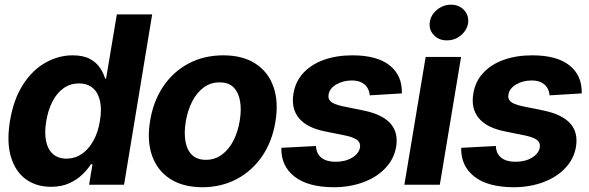

<svg xmlns="http://www.w3.org/2000/svg" viewBox="-20 -789 2517 820"><path d="M197.8 8.8Q135.3 8.8 90.6 -23.4Q45.9 -55.7 26.9 -118.4Q7.8 -181.2 22.5 -272Q38.1 -365.7 78.6 -428.2Q119.1 -490.7 174.8 -521.7Q230.5 -552.7 290 -552.7Q335.9 -552.7 364 -537.4Q392.1 -522 407.2 -499Q422.4 -476.1 428.7 -453.6H433.1L479 -727.5H629.9L509.8 0H360.4L375 -87.4H368.2Q354 -64.9 330.8 -42.7Q307.6 -20.5 274.7 -5.9Q241.7 8.8 197.8 8.8ZM264.2 -111.3Q300.8 -111.8 329.8 -131.8Q358.9 -151.9 378.9 -188Q398.9 -224.1 406.7 -272.5Q415 -321.3 407.2 -357.2Q399.4 -393.1 376.7 -412.8Q354 -432.6 317.4 -432.6Q279.8 -432.6 251.2 -412.1Q222.7 -391.6 204.1 -355.7Q185.5 -319.8 177.7 -272.5Q169.4 -225.1 176.3 -188.7Q183.1 -152.3 205.1 -132.1Q227.1 -111.8 264.2 -111.3Z M844.2 10.7Q760.7 10.3 706.1 -25.4Q651.4 -61 629.2 -124.8Q606.9 -188.5 621.1 -272.9Q634.8 -356.9 677.2 -419.9Q719.7 -482.9 785.4 -517.8Q851.1 -552.7 933.6 -552.7Q1016.6 -552.7 1071.3 -517.1Q1126 -481.4 1148.2 -417.5Q1170.4 -353.5 1156.2 -268.6Q1142.6 -185.1 1099.9 -122.3Q1057.1 -59.6 991.9 -24.7Q926.8 10.3 844.2 10.7ZM859.4 -106.4Q897.5 -106.4 927.2 -128.2Q957 -149.9 976.6 -187.7Q996.1 -225.6 1003.9 -273.4Q1011.7 -320.8 1005.1 -357.9Q998.5 -395 977.1 -416.3Q955.6 -437.5 918 -437Q879.9 -437.5 850.1 -415.5Q820.3 -393.6 800.8 -355.5Q781.2 -317.4 773.4 -269.5Q765.6 -222.7 772 -185.5Q778.3 -148.4 800 -127.4Q821.8 -106.4 859.4 -106.4Z M1696.3 -390.1 1559.1 -381.8Q1557.6 -399.9 1549.1 -414.1Q1540.5 -428.2 1523.9 -436.8Q1507.3 -445.3 1482.4 -445.3Q1444.8 -445.3 1416 -428.2Q1387.2 -411.1 1383.3 -384.8Q1379.9 -367.2 1392.1 -355.7Q1404.3 -344.2 1440.4 -335.9L1536.1 -316.4Q1613.3 -299.8 1647.5 -261.7Q1681.6 -223.6 1671.9 -162.1Q1663.1 -110.4 1626.2 -71.3Q1589.4 -32.2 1532.5 -11Q1475.6 10.3 1406.2 10.7Q1294.9 10.3 1237.3 -35.2Q1179.7 -80.6 1181.6 -157.7L1329.6 -165.5Q1331.1 -132.3 1352.5 -115.5Q1374 -98.6 1411.6 -98.1Q1454.1 -97.7 1483.9 -115.7Q1513.7 -133.8 1517.6 -160.2Q1520 -178.7 1506.6 -190.2Q1493.2 -201.7 1458.5 -209.5L1367.2 -228Q1290 -243.7 1256.3 -284.9Q1222.7 -326.2 1233.4 -389.6Q1241.7 -440.9 1275.6 -477.5Q1309.6 -514.2 1363.3 -533.4Q1417 -552.7 1484.9 -552.7Q1591.3 -552.7 1645 -509Q1698.7 -465.3 1696.3 -390.1Z M1707 0 1797.9 -545.9H1949.2L1858.4 0ZM1888.2 -616.7Q1855 -616.2 1833.3 -638.7Q1811.5 -661.1 1815.4 -692.9Q1819.3 -724.6 1845.9 -746.8Q1872.6 -769 1905.8 -769Q1939.9 -769 1961.2 -746.8Q1982.4 -724.6 1979.5 -692.9Q1975.6 -661.1 1949.2 -638.7Q1922.9 -616.2 1888.2 -616.7Z M2464.4 -390.1 2327.1 -381.8Q2325.7 -399.9 2317.1 -414.1Q2308.6 -428.2 2292 -436.8Q2275.4 -445.3 2250.5 -445.3Q2212.9 -445.3 2184.1 -428.2Q2155.3 -411.1 2151.4 -384.8Q2147.9 -367.2 2160.2 -355.7Q2172.4 -344.2 2208.5 -335.9L2304.2 -316.4Q2381.3 -299.8 2415.5 -261.7Q2449.7 -223.6 2439.9 -162.1Q2431.2 -110.4 2394.3 -71.3Q2357.4 -32.2 2300.5 -11Q2243.7 10.3 2174.3 10.7Q2063 10.3 2005.4 -35.2Q1947.8 -80.6 1949.7 -157.7L2097.7 -165.5Q2099.1 -132.3 2120.6 -115.5Q2142.1 -98.6 2179.7 -98.1Q2222.2 -97.7 2252 -115.7Q2281.7 -133.8 2285.6 -160.2Q2288.1 -178.7 2274.7 -190.2Q2261.2 -201.7 2226.6 -209.5L2135.3 -228Q2058.1 -243.7 2024.4 -284.9Q1990.7 -326.2 2001.5 -389.6Q2009.8 -440.9 2043.7 -477.5Q2077.6 -514.2 2131.3 -533.4Q2185.1 -552.7 2252.9 -552.7Q2359.4 -552.7 2413.1 -509Q2466.8 -465.3 2464.4 -390.1Z"/></svg>

Font: Inter Tight
Style: Bold Italic
Weight: 700
Italic angle: -9.39999°
Designer: Rasmus Andersson
Foundry: rsms
Version: Version 3.004